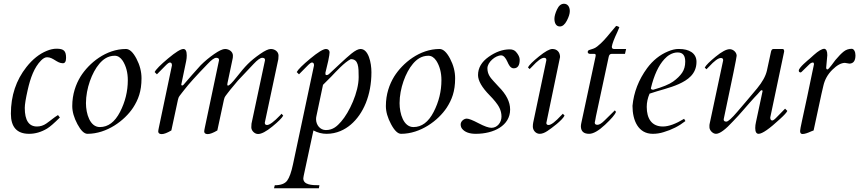

<svg xmlns="http://www.w3.org/2000/svg" viewBox="-20 -700 4578 1023"><path d="M315 -363C326.3 -363 332 -372.7 332 -392C332 -429.5 319.1 -439.8 283.5 -440.5H281.5C265 -440.5 247.6 -436.7 229 -429C189.7 -413 153.7 -384.3 121 -343C65.7 -273 38 -190 38 -94C38 -22.7 70.3 13 135 13C167.7 13 199.7 3.7 231 -15C246.3 -24.3 269 -44 299 -74L289 -87C265.3 -72.4 253.4 -60.4 227 -42C211.7 -31.3 195 -26 177 -26C133.7 -26 112 -59 112 -125C112 -143 117.2 -174.8 127.5 -220.5C142.1 -285.2 162.3 -341.3 199.5 -378.5C210.5 -389.5 221 -395 231 -395C264 -395 283.2 -363 315 -363Z M438 -150.5C438 -228.5 470 -314.2 509 -360C528.1 -382.5 553.6 -403 591.5 -403C607.8 -403 622 -394 634 -376C652 -347.3 661 -313 661 -273C661 -213.7 647.2 -157.2 619.5 -103.5C591.8 -49.8 556 -23 512 -23C458.9 -23 438 -94.4 438 -150.5ZM651 -439C544.8 -439 454.2 -364.1 409 -292C384.1 -251 365 -198.6 365 -135C365 -105 374.2 -72.8 392.5 -38.5C410.8 -4.2 428.7 13 446 13C549.7 13 644 -58 689 -126C716.4 -168.5 734 -212.6 734 -283C734 -318.3 725 -353.2 707 -387.5C689 -421.8 670.3 -439 651 -439Z M1355 14C1373 14 1398.2 0.8 1430.5 -25.5C1462.8 -51.8 1482.3 -71.3 1489 -84L1480 -94C1478.7 -92 1476.3 -89.3 1473 -86C1439.7 -51.3 1416.3 -34 1403 -34C1395 -34 1391 -37.7 1391 -45V-47L1463 -385C1463.7 -389 1464 -395.3 1464 -404C1464 -424.2 1444.9 -439 1423 -439C1410.3 -439 1391.3 -430.2 1366 -412.5C1311 -374.2 1287.2 -348.2 1240.5 -289C1216.8 -259 1201.7 -244 1195 -244C1192.3 -244 1191 -245.3 1191 -248C1191 -250.7 1191.3 -253.7 1192 -257L1219 -385C1220.3 -389 1221 -395.3 1221 -404C1221 -424.2 1200.9 -439 1179 -439C1166.3 -439 1147 -430 1121 -412C1095 -394 1071 -374 1049 -352C1022.6 -324 981.1 -275 957.5 -248C953.8 -243.8 946 -242.1 946 -250L972 -375C974 -385 975 -395 975 -405C975 -427.7 969 -439 957 -439C943 -439 915.8 -422.2 875.5 -388.5C835.2 -354.8 811.3 -330.7 804 -316L816 -304C834.7 -322.7 849.7 -337.8 861 -349.5C872.3 -361.2 880.3 -367 885 -367C892.3 -367 896 -362.3 896 -353V-351L831 -42C830.1 -36.4 823 -6.6 823 0C823 9.3 829 14.2 841 14.5H841.9C853.8 14.5 870.9 8 893 -5L928 -168C930 -177.3 932.7 -184 936 -188C946.5 -200.7 950.8 -208.6 964 -224C985.3 -252 1026 -297 1086 -359C1106.7 -381 1122 -392 1132 -392C1142 -392 1147 -388.3 1147 -381V-379L1076 -42C1075.1 -36.4 1068 -6.6 1068 0C1068 9.3 1074 14.2 1086 14.5H1086.9C1098.8 14.5 1115.9 8 1138 -5L1173 -168C1175 -177.3 1177.7 -184 1181 -188C1191.3 -200.4 1194.7 -207.5 1207.5 -222.5C1215.2 -231.5 1228.7 -247.7 1248 -271C1262 -286.3 1289.7 -315.7 1331 -359C1351.7 -381 1367 -392 1377 -392C1387 -392 1392 -388.3 1392 -381V-379L1320 -41C1319.3 -36.3 1319 -29.8 1319 -21.5C1319 -3.7 1336.5 14 1355 14Z M1664 -65C1664 -71 1664.7 -76.7 1666 -82L1701 -248C1717 -263.3 1731.8 -278.2 1745.5 -292.5C1770.5 -318.7 1815.1 -368.1 1849 -385C1890.2 -385 1891 -343.2 1891 -289C1891 -208.4 1840.9 -101.3 1797.5 -52C1777.2 -28.9 1755 -7 1716.5 -7C1685.2 -7 1664 -34.6 1664 -65ZM1901 -439C1889 -439 1872.8 -430.8 1852.5 -414.5C1820.8 -389 1767.5 -337.1 1733 -305.5C1729 -301.8 1724.8 -300 1720.5 -300C1716.2 -300 1714 -302 1714 -306V-313L1729 -376C1733.7 -398.7 1736 -413.5 1736 -420.5C1736 -432.4 1727.4 -439 1717 -439C1702.3 -439 1674.5 -422 1633.5 -388C1592.5 -354 1568.3 -330 1561 -316L1573 -304C1591.7 -322.7 1606.7 -337.8 1618 -349.5C1629.3 -361.2 1637.3 -367 1642 -367C1649.3 -367 1653 -362.3 1653 -353V-351L1541 176C1532.3 217.3 1522 246.2 1510 262.5C1498 278.8 1476 287 1444 287L1440 303H1679L1682 287C1640.7 287 1596 285.1 1596 250C1596 246.7 1596.7 242.3 1598 237L1650 -5C1672.7 7 1696 13 1720 13C1774.3 13 1817.5 -9.2 1849 -36C1916 -93.1 1959 -192.6 1959 -315C1959 -366.1 1943.2 -439 1901 -439Z M2109 -150.5C2109 -228.5 2141 -314.2 2180 -360C2199.1 -382.5 2224.6 -403 2262.5 -403C2278.8 -403 2293 -394 2305 -376C2323 -347.3 2332 -313 2332 -273C2332 -213.7 2318.2 -157.2 2290.5 -103.5C2262.8 -49.8 2227 -23 2183 -23C2129.9 -23 2109 -94.4 2109 -150.5ZM2322 -439C2215.8 -439 2125.2 -364.1 2080 -292C2055.1 -251 2036 -198.6 2036 -135C2036 -105 2045.2 -72.8 2063.5 -38.5C2081.8 -4.2 2099.7 13 2117 13C2220.7 13 2315 -58 2360 -126C2387.4 -168.5 2405 -212.6 2405 -283C2405 -318.3 2396 -353.2 2378 -387.5C2360 -421.8 2341.3 -439 2322 -439Z M2698 -116.5C2698 -156.8 2677.7 -197.3 2637 -238C2627 -248.7 2617.5 -259 2608.5 -269C2592.4 -286.8 2577 -304.9 2577 -336.5C2577 -367.5 2618.6 -405 2651 -405C2663 -404.3 2674 -392.7 2684 -370C2689.4 -357.8 2698.6 -336 2717 -336C2738.4 -336 2749 -351.3 2749 -381.8C2749 -394.7 2742.4 -408.7 2729 -424C2721 -432.7 2710 -437 2696 -437C2658.7 -437 2621.2 -423.7 2583.5 -397C2545.8 -370.3 2527 -338 2527 -300C2527 -270 2547.7 -234 2589 -192C2600.3 -180.7 2610.5 -169.3 2619.5 -158C2635.9 -137.3 2652 -113.7 2652 -78.5C2652 -47.2 2629.3 -19 2598.5 -19C2583.5 -19 2560.5 -27.2 2529.5 -43.5C2498.5 -59.8 2477.7 -68 2467 -68C2451.3 -68 2434.5 -53.4 2434.5 -37.2C2434.5 -28.2 2437 -20.4 2442 -14C2456.7 4 2481 13 2515 13C2611.6 13 2698 -31 2698 -116.5Z M2963 -559C2977 -559 2989.3 -569.2 3000 -589.5C3010.7 -609.8 3016 -627 3016 -641C3016 -663.9 3004.3 -680 2985 -680C2969.7 -680 2957.3 -670 2948 -650C2938.7 -630 2934 -613.3 2934 -600C2934 -579.6 2941.4 -559 2963 -559ZM2855.5 13C2867.8 13 2881.5 8 2896.5 -2C2920.3 -17.9 2975.3 -58.6 2988 -84L2979 -94L2971 -86C2939 -51.3 2916.3 -34 2903 -34C2895 -34 2891 -37.7 2891 -45L2964 -396C2964 -420.5 2949.5 -439 2923 -439C2908.3 -439 2884.7 -425.8 2852 -399.5C2819.3 -373.2 2799.7 -353.7 2793 -341L2802 -332C2804.7 -334 2809 -338.3 2815 -345C2843.7 -376.3 2865 -392 2879 -392C2887 -392 2891 -388.3 2891 -381V-379L2821 -47C2819.7 -40.3 2819 -33.2 2819 -25.5C2819 -6.3 2834.2 13 2855.5 13Z M3119 13C3141 13 3169.2 -3 3203.5 -35C3237.8 -67 3257.3 -90 3262 -104L3256 -112L3201 -58C3185.7 -42.7 3173.2 -35 3163.5 -35C3153.8 -35 3149 -38.7 3149 -46V-48C3149 -48.7 3149.3 -50.2 3150 -52.5C3152.3 -60.5 3152.9 -68.7 3155 -79L3223 -396C3225 -407.3 3230.3 -413 3239 -413H3310L3316 -439H3252C3244 -439 3240 -442.7 3240 -450V-452C3242 -466.7 3252 -493 3270 -531C3274 -540.3 3277.3 -548.3 3280 -555C3276 -558.3 3270.3 -560.7 3263 -562C3259 -558 3248.8 -546 3232.5 -526C3209 -497.2 3188.4 -473 3161.5 -452C3146.1 -440 3136.8 -439.9 3119 -433.5C3108.4 -429.7 3107.9 -413 3124 -413H3146C3151.3 -413 3154 -410.7 3154 -406C3154 -404 3153.7 -401.3 3153 -398L3077 -43C3075.7 -37 3075 -31.3 3075 -26C3075.7 0 3090.3 13 3119 13Z M3631 -371.5C3631 -348.5 3625.5 -328.8 3614.5 -312.5C3603.5 -296.2 3587.5 -280.5 3566.5 -265.5C3545.5 -250.5 3510.3 -236 3461 -222C3452.3 -222 3448 -224.7 3448 -230C3464.7 -299.3 3488.7 -351 3520 -385C3535.4 -402.5 3561.2 -420.6 3590.4 -420.6C3620.1 -420.6 3631 -401.9 3631 -371.5ZM3425.9 -130.5C3425.9 -154.3 3431 -177.8 3441 -201C3490.5 -218.3 3549.5 -230.7 3596.5 -252C3642.9 -273 3691 -304.5 3691 -370.5C3691 -417.6 3650.6 -439 3599 -439C3597.8 -439 3596.6 -439.1 3595.4 -439.1C3578.3 -439.1 3559.5 -434.7 3539 -426C3495.7 -408 3458.7 -378.3 3428 -337C3382.7 -275 3356.7 -208 3350 -136C3350 -57.5 3381.2 13 3458 13C3478 13 3497.3 10 3516 4C3559.3 -8.7 3598 -28.3 3632 -55L3625 -67C3580.3 -39.7 3542.7 -26 3512 -26C3452.3 -26 3425.9 -68.3 3425.9 -130.5Z M3868 -438C3850.7 -438 3825.8 -424.8 3793.5 -398.5C3761.2 -372.2 3741.7 -352.7 3735 -340L3744 -331C3746.7 -333 3751 -337.3 3757 -344C3785.7 -375.3 3807 -391 3821 -391C3829 -391 3833 -387.3 3833 -380V-378L3761 -40C3760.3 -38 3760 -36 3760 -34V-22C3760 -6.2 3777.3 13 3795 13C3815 13 3845.7 -9.7 3887 -55C3920.1 -88.1 3965.1 -143.4 3999.5 -180.5C4012 -194 4022.5 -203.9 4031.5 -215.5C4035 -220 4043 -222.1 4043 -214L4008 -50C4005.3 -38.7 4004 -28 4004 -18C4004 2.7 4010 13 4022 13C4041.3 13 4079.7 -13.7 4137 -67C4158.3 -86.3 4171 -100.3 4175 -109L4163 -121C4144.3 -102.3 4129.5 -87.2 4118.5 -75.5C4107.5 -63.8 4099.7 -58 4095 -58C4087.7 -58 4084 -63.3 4084 -74C4133.3 -307.3 4158 -424.3 4158 -425V-428C4158 -436 4154.3 -439.7 4147 -439H4102C4094 -439.7 4089 -433.3 4087 -420L4066 -323C4059.3 -294.3 4042 -263 4014 -229C3977.5 -184.6 3943.7 -146 3909 -105C3879 -69.7 3859.3 -52 3850 -52C3840.7 -52 3836 -55.7 3836 -63V-65C3882 -281.7 3905 -394.3 3905 -403C3905 -421.2 3886.7 -438 3868 -438Z M4518 -440C4502 -440 4487.8 -435.2 4475.5 -425.5C4463.2 -415.8 4448.3 -400.7 4431 -380C4427.4 -375.5 4395.7 -330 4389 -330C4384.3 -330 4382 -333.3 4382 -340L4388 -406C4388 -427.3 4382.7 -438.7 4372 -440C4359.3 -440 4340.7 -429 4316 -407C4311.3 -402.3 4304.3 -396 4295 -388C4285.3 -379.7 4236 -340 4236 -324C4236 -317.3 4239.7 -314 4247 -314C4248.3 -314.7 4249.7 -315.7 4251 -317L4292 -357C4298.7 -363.7 4305.3 -367 4312 -367C4315.3 -366.3 4317 -363.3 4317 -358C4317 -356.7 4316.2 -352.5 4314.5 -345.5C4312.8 -338.5 4310.7 -328.3 4308 -315C4293.2 -241.1 4270.6 -136.1 4253.5 -58C4246.5 -26 4243 -7.3 4243 -2C4243 8.7 4247.3 14 4256 14C4266.7 14 4282 9.3 4302 0C4306.7 -2 4311 -3.7 4315 -5L4357 -200C4360.3 -214.7 4363.7 -229 4367 -243C4374.3 -275.7 4390.3 -304.2 4415 -328.5C4439.7 -352.8 4462 -365 4482 -365L4506 -361C4527.3 -361.7 4538 -376.3 4538 -405C4538 -424 4530.1 -440 4518 -440Z"/></svg>

Font: fbb
Style: Italic
Weight: 400
Italic angle: -12°
Designer: David J. Perry, Michael Sharpe
Version: Version 0.991